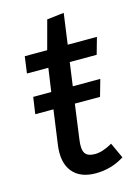

<svg xmlns="http://www.w3.org/2000/svg" viewBox="-105 -716 565 787"><g transform="rotate(-15 177.5 -322.5)"><path d="M293.9 -88.9 324.2 -22.9Q269 12.2 202.6 12.2Q136.2 12.2 104 -27.8Q71.8 -67.9 82 -141.1L102.1 -286.1H24.9L35.2 -356.9H111.8L126 -456.1H35.2L44.9 -526.9H140.1L172.9 -648.9L245.1 -657.2L227.1 -526.9H351.1L331.1 -456.1H216.8L203.1 -356.9H319.8L299.8 -286.1H192.9L172.9 -139.2Q167 -99.1 177.5 -82Q188 -64.9 220 -64.9Q252 -64.9 293.9 -88.9Z"/></g></svg>

Font: FiraSans-Italic
Style: Italic
Weight: 400
Italic angle: -8°
Designer: Carrois Corporate & Edenspiekermann AG
Foundry: Carrois Corporate GbR & Edenspiekermann AG
Version: Version 3.106;PS 003.106;hotconv 1.0.70;makeotf.lib2.5.58329